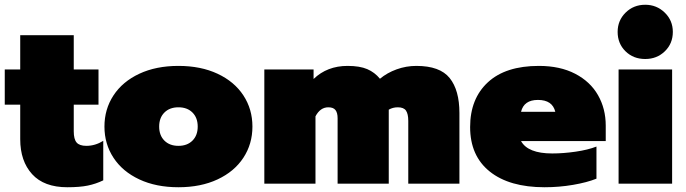

<svg xmlns="http://www.w3.org/2000/svg" viewBox="-25 -772 2883 807"><path d="M60 -187V-332H-5V-480H60V-624H285V-480H389V-332H285V-220Q285 -187 297 -173Q309 -159 338 -159Q375 -159 409 -180V-14Q378 1 344 8Q310 15 258 15Q160 15 110 -40Q60 -95 60 -187Z M414 -240Q414 -313 452 -371Q490 -429 560.5 -462Q631 -495 725 -495Q819 -495 889.5 -462Q960 -429 998 -371Q1036 -313 1036 -240Q1036 -167 998 -109Q960 -51 889.5 -18Q819 15 725 15Q631 15 560.5 -18Q490 -51 452 -109Q414 -167 414 -240ZM806 -240Q806 -277 784 -299Q762 -321 725 -321Q688 -321 666 -299Q644 -277 644 -240Q644 -203 666 -181Q688 -159 725 -159Q762 -159 784 -181Q806 -203 806 -240Z M1086 -480H1293V-440Q1350 -495 1436 -495Q1487 -495 1518.5 -481.5Q1550 -468 1572 -441Q1602 -466 1642 -480.5Q1682 -495 1725 -495Q1824 -495 1865 -444Q1906 -393 1906 -297V0H1691V-264Q1691 -293 1681.5 -307Q1672 -321 1647 -321Q1626 -321 1609 -311V0H1394V-275Q1394 -298 1385 -309.5Q1376 -321 1355 -321Q1321 -321 1301 -283V0H1086Z M1951 -238Q1951 -357 2025.5 -426Q2100 -495 2240 -495Q2329 -495 2392.5 -462Q2456 -429 2488.5 -372Q2521 -315 2521 -244V-179H2165Q2194 -127 2296 -127Q2343 -127 2394.5 -134.5Q2446 -142 2482 -156V-21Q2442 -5 2383.5 5Q2325 15 2264 15Q2116 15 2033.5 -51Q1951 -117 1951 -238ZM2309 -302Q2297 -352 2236 -352Q2177 -352 2165 -302Z M2571 -638Q2571 -686 2604.5 -719Q2638 -752 2687 -752Q2735 -752 2769 -719Q2803 -686 2803 -638Q2803 -589 2769.5 -556.5Q2736 -524 2687 -524Q2637 -524 2604 -556.5Q2571 -589 2571 -638ZM2575 -480H2800V0H2575Z"/></svg>

Font: Prompt Black
Style: Regular
Weight: 900
Designer: Katatrad Team
Foundry: CadsonDemak
Version: Version 1.000